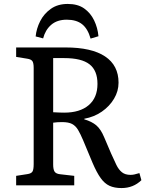

<svg xmlns="http://www.w3.org/2000/svg" viewBox="-20 -941 765 975"><path d="M597 14Q561 14 536 2.5Q511 -9 491 -37Q471 -65 450 -114L402 -229Q388 -262 376 -282Q364 -302 346 -311.5Q328 -321 295 -321Q270 -321 250 -318V-106Q250 -80 257.5 -69Q265 -58 287 -56L357 -48V0H62V-48L120 -57Q139 -60 145 -70Q151 -80 151 -108V-596Q151 -621 144.5 -630.5Q138 -640 118 -643L62 -652V-700H313Q445 -700 513.5 -654.5Q582 -609 582 -521Q582 -478 559 -439.5Q536 -401 497 -374Q458 -347 408 -338V-335Q446 -324 469 -304.5Q492 -285 509 -244L544 -162Q559 -128 571 -103.5Q583 -79 599.5 -66Q616 -53 643 -53Q652 -53 662 -55Q672 -57 688 -62L698 -26Q657 14 597 14ZM306 -369Q386 -369 430.5 -407Q475 -445 475 -515Q475 -583 434.5 -614.5Q394 -646 306 -646H250V-371Q269 -370 282.5 -369.5Q296 -369 306 -369ZM324 -921Q375 -921 407.5 -898Q440 -875 458 -837.5Q476 -800 480 -757L440 -745Q426 -795 397 -818Q368 -841 319 -841Q270 -841 240 -815Q210 -789 199 -746L161 -756Q165 -796 184 -833.5Q203 -871 238 -896Q273 -921 324 -921Z"/></svg>

Font: Literata 12pt
Style: Regular
Weight: 400
Designer: Latin by Veronika Burian and Jose Scaglione. Greek by Irene Vlachou. Cyrillic by Vera Evstafieva.
Foundry: TypeTogether
Version: Version 3.002